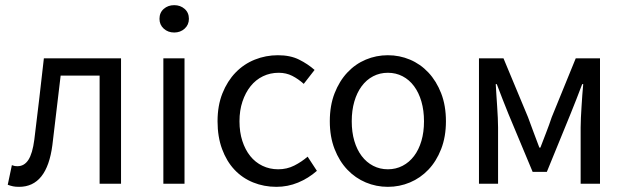

<svg xmlns="http://www.w3.org/2000/svg" viewBox="-20 -712 2427 744"><path d="M54 12Q40 12 30.5 10Q21 8 10 4L26 -72Q31 -70 36 -69Q41 -68 48 -68Q74 -68 90 -92.5Q106 -117 113 -171Q123 -250 132 -328.5Q141 -407 150 -486H449V0H366V-419H215Q207 -352 199 -284.5Q191 -217 183 -150Q162 12 54 12Z M613 0V-486H695V0ZM655 -586Q631 -586 614.5 -601Q598 -616 598 -639Q598 -663 614.5 -677.5Q631 -692 655 -692Q679 -692 695.5 -677.5Q712 -663 712 -639Q712 -616 695.5 -601Q679 -586 655 -586Z M1051 12Q1003 12 961 -5Q919 -22 888.5 -54.5Q858 -87 840.5 -134.5Q823 -182 823 -242Q823 -303 842 -350.5Q861 -398 893 -431Q925 -464 967.5 -481Q1010 -498 1057 -498Q1105 -498 1139 -481Q1173 -464 1199 -441L1157 -387Q1136 -406 1112.5 -418Q1089 -430 1060 -430Q1027 -430 999 -416.5Q971 -403 951 -378Q931 -353 919.5 -318.5Q908 -284 908 -242Q908 -200 919 -166Q930 -132 949.5 -107.5Q969 -83 997 -69.5Q1025 -56 1058 -56Q1092 -56 1120.5 -70.5Q1149 -85 1172 -105L1208 -50Q1175 -21 1135 -4.5Q1095 12 1051 12Z M1483 12Q1438 12 1397.5 -5Q1357 -22 1326 -54.5Q1295 -87 1276.5 -134.5Q1258 -182 1258 -242Q1258 -303 1276.5 -350.5Q1295 -398 1326 -431Q1357 -464 1397.5 -481Q1438 -498 1483 -498Q1528 -498 1568.5 -481Q1609 -464 1640 -431Q1671 -398 1689.5 -350.5Q1708 -303 1708 -242Q1708 -182 1689.5 -134.5Q1671 -87 1640 -54.5Q1609 -22 1568.5 -5Q1528 12 1483 12ZM1483 -56Q1514 -56 1540 -69.5Q1566 -83 1584.5 -107.5Q1603 -132 1613 -166Q1623 -200 1623 -242Q1623 -284 1613 -318.5Q1603 -353 1584.5 -378Q1566 -403 1540 -416.5Q1514 -430 1483 -430Q1452 -430 1426 -416.5Q1400 -403 1381.5 -378Q1363 -353 1353 -318.5Q1343 -284 1343 -242Q1343 -200 1353 -166Q1363 -132 1381.5 -107.5Q1400 -83 1426 -69.5Q1452 -56 1483 -56Z M1836 0V-486H1931L2026 -258Q2037 -228 2048 -198.5Q2059 -169 2070 -140H2074Q2085 -169 2096.5 -198.5Q2108 -228 2118 -258L2211 -486H2305V0H2230V-218Q2230 -234 2231 -255.5Q2232 -277 2233.5 -299.5Q2235 -322 2236.5 -344.5Q2238 -367 2240 -386H2236Q2225 -357 2213.5 -327.5Q2202 -298 2191 -271L2099 -46H2044L1950 -271Q1939 -298 1927.5 -327.5Q1916 -357 1905 -386H1901Q1902 -367 1903.5 -344.5Q1905 -322 1906.5 -299.5Q1908 -277 1909 -255.5Q1910 -234 1910 -218V0Z"/></svg>

Font: SourceSansPro
Style: Book
Weight: 400
Designer: Paul D. Hunt
Foundry: Adobe Systems Incorporated
Version: Version 2.021;PS 2.000;hotconv 1.0.86;makeotf.lib2.5.63406